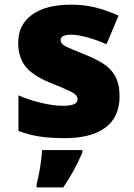

<svg xmlns="http://www.w3.org/2000/svg" viewBox="-20 -583 573 824"><path d="M493.2 -169.9Q493.2 -81.1 432.6 -35.6Q372.1 9.8 258.8 9.8Q197.3 9.8 151.9 3.2Q106.4 -3.4 59.1 -21V-173.8Q103.5 -154.3 156.5 -141.6Q209.5 -128.9 251 -128.9Q313 -128.9 313 -157.2Q313 -171.9 295.7 -183.3Q278.3 -194.8 194.8 -228Q118.7 -259.3 88.4 -299.1Q58.1 -338.9 58.1 -399.9Q58.1 -477.1 117.7 -520Q177.2 -563 286.1 -563Q340.8 -563 388.9 -551Q437 -539.1 488.8 -516.1L437 -393.1Q398.9 -410.2 356.4 -422.1Q314 -434.1 287.1 -434.1Q240.2 -434.1 240.2 -411.1Q240.2 -397 256.6 -387Q272.9 -377 351.1 -346.2Q409.2 -322.3 437.7 -299.3Q466.3 -276.4 479.7 -245.4Q493.2 -214.4 493.2 -169.9ZM137.2 207Q145 179.7 152.1 135.7Q159.2 91.8 160.2 61H333.5V71.8Q298.8 152.3 251.5 221.2H137.2Z"/></svg>

Font: Open Sans ExtBd
Style: Bold
Weight: 800
Foundry: Ascender Corporation
Version: Version 1.10